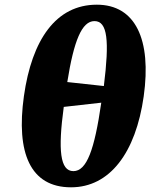

<svg xmlns="http://www.w3.org/2000/svg" viewBox="-20 -789 654 819"><path d="M283 10C448 10 559 -137 593 -378C627 -620 558 -769 393 -769C219 -769 116 -620 82 -379C48 -137 109 10 283 10ZM423 -422 267 -439C295 -615 329 -699 383 -699C439 -699 447 -615 423 -422ZM293 -59C236 -59 227 -149 252 -333L412 -351C383 -150 350 -59 293 -59Z"/></svg>

Font: Noto Serif Condensed Black
Style: Italic
Weight: 900
Width: 3
Italic angle: -12°
Designer: Monotype Design Team
Foundry: Monotype Imaging Inc.
Version: Version 2.013